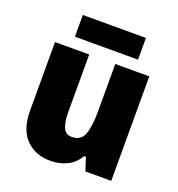

<svg xmlns="http://www.w3.org/2000/svg" viewBox="-133 -836 884 955"><g transform="rotate(20 309.0 -358.5)"><path d="M558 -553V0H421L399 -69H389Q365 -28 325.5 -9Q286 10 237 10Q159 10 109 -40Q59 -90 59 -193V-553H240V-249Q240 -195 253 -166.5Q266 -138 297 -138Q347 -138 362.5 -180.5Q378 -223 378 -300V-553ZM477 -727V-612H143V-727Z"/></g></svg>

Font: Noto Sans Lao Looped SemiCondensed Black
Style: Regular
Weight: 900
Width: 4
Designer: Mark Frömberg, Ben Mitchell
Foundry: The Fontpad Ltd
Version: Version 1.002; ttfautohint (v1.8.4.7-5d5b)